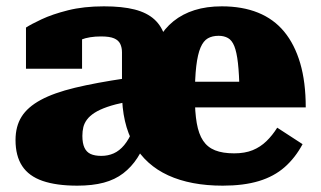

<svg xmlns="http://www.w3.org/2000/svg" viewBox="-20 -575 1013 606"><path d="M378 -328V-253Q343 -246 318.5 -237.5Q294 -229 278.5 -219Q263 -209 254.5 -197.5Q246 -186 243 -173.5Q240 -161 240 -146Q240 -123 246.5 -109Q253 -95 266 -89Q279 -83 300 -83Q321 -83 339 -91Q357 -99 372 -117Q387 -135 399 -164L446 -143Q432 -105 413.5 -76.5Q395 -48 369 -28Q343 -8 307.5 1.5Q272 11 224 11Q158 11 114.5 -4Q71 -19 50 -51Q29 -83 29 -133Q29 -176 48 -206.5Q67 -237 108.5 -259.5Q150 -282 216.5 -298Q283 -314 378 -328ZM308 -555Q366 -555 405 -545Q444 -535 467.5 -513.5Q491 -492 501 -458Q511 -424 511 -376L365 -286V-410Q365 -425 359.5 -436.5Q354 -448 340 -454Q326 -460 299 -460Q262 -460 236.5 -450Q211 -440 203 -428Q192 -432 188.5 -440Q185 -448 190 -456Q195 -464 207 -470Q219 -476 239 -475V-358H62V-488Q77 -498 111 -514Q145 -530 194.5 -542.5Q244 -555 308 -555ZM719 -91Q753 -91 777.5 -101Q802 -111 821 -129.5Q840 -148 855 -172L935 -120Q912 -77 878.5 -47.5Q845 -18 797 -3.5Q749 11 683 11Q582 11 511 -21.5Q440 -54 402.5 -119.5Q365 -185 365 -283Q365 -300 372 -313.5Q379 -327 391 -338Q403 -349 419 -358.5Q435 -368 453 -377Q462 -419 480.5 -452Q499 -485 527.5 -508Q556 -531 594 -543Q632 -555 680 -555Q745 -555 794.5 -535Q844 -515 877 -475Q910 -435 927.5 -375.5Q945 -316 945 -236H484L483 -317H758L736 -284Q735 -341 731 -376Q727 -411 719.5 -429.5Q712 -448 699.5 -455Q687 -462 670 -462Q650 -462 636 -454Q622 -446 613 -425Q604 -404 599.5 -366.5Q595 -329 595 -270Q595 -221 601 -186.5Q607 -152 621 -131Q635 -110 659 -100.5Q683 -91 719 -91Z"/></svg>

Font: Roboto Serif 20pt Black
Style: Regular
Weight: 900
Version: Version 1.008